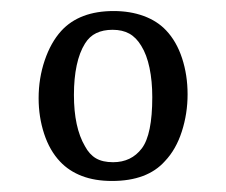

<svg xmlns="http://www.w3.org/2000/svg" viewBox="-20 -750 409 348"><path d="M320 -579Q320 -544 309.5 -511.5Q299 -479 279 -458Q263 -440 239 -431Q215 -422 183 -422Q152 -422 128.5 -431Q105 -440 89 -457Q70 -477 60 -507.5Q50 -538 50 -572Q50 -608 61 -640.5Q72 -673 91 -694Q124 -730 186 -730Q216 -730 240.5 -721Q265 -712 281 -695Q300 -675 310 -644.5Q320 -614 320 -579ZM114 -578Q114 -519 134 -485Q142 -470 154 -463Q166 -456 185 -456Q218 -456 237 -481Q256 -506 256 -574Q256 -603 251 -627Q246 -651 236 -667Q227 -682 214.5 -689Q202 -696 184 -696Q167 -696 154.5 -690Q142 -684 134 -671Q124 -655 119 -631.5Q114 -608 114 -578Z"/></svg>

Font: Domine
Style: Regular
Weight: 400
Designer: Pablo Impallari, Rodrigo Fuenzalida, Brenda Gallo
Foundry: Pablo Impallari, Rodrigo Fuenzalida, Brenda Gallo
Version: Version 2.000